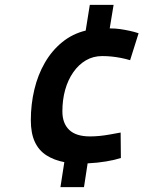

<svg xmlns="http://www.w3.org/2000/svg" viewBox="-20 -666 663 791"><path d="M229 105 245 2Q203 -6 171.5 -26Q140 -46 123.5 -81.5Q107 -117 107 -171Q107 -236 121.5 -297Q136 -358 165 -408Q194 -458 236.5 -492.5Q279 -527 333 -540L350 -646H448L432 -549Q456 -549 476 -546Q496 -543 514.5 -539Q533 -535 551 -529L516 -418Q496 -424 477.5 -427.5Q459 -431 440.5 -433Q422 -435 401 -435Q364 -435 334 -417.5Q304 -400 282 -368.5Q260 -337 248.5 -296Q237 -255 237 -207Q237 -158 265 -131Q293 -104 351 -104Q370 -104 390.5 -106Q411 -108 433 -112Q455 -116 477 -120L478 -15Q453 -7 417.5 -1Q382 5 341 7L326 105Z"/></svg>

Font: Georama ExtraCondensed Thin SemiBold
Style: Italic
Weight: 600
Italic angle: -9°
Version: Version 1.001